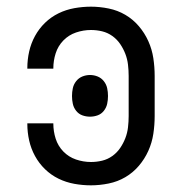

<svg xmlns="http://www.w3.org/2000/svg" viewBox="-20 -548 540 576"><path d="M253 8Q228 8 203 3.5Q178 -1 155.5 -12Q133 -23 115 -40.5Q97 -58 85 -80Q73 -102 67.5 -126.5Q62 -151 62 -176V-178H140V-177Q140 -154 147 -132Q154 -110 170 -93.5Q186 -77 208 -69.5Q230 -62 253 -62Q270 -62 286.5 -66Q303 -70 317 -80Q331 -90 340.5 -104Q350 -118 356 -133.5Q362 -149 364 -166Q366 -183 366 -200V-320Q366 -337 364 -354Q362 -371 356 -386.5Q350 -402 340.5 -416Q331 -430 317 -440Q303 -450 286.5 -454Q270 -458 253 -458Q230 -458 208 -450.5Q186 -443 170 -426.5Q154 -410 147 -388Q140 -366 140 -343V-342H62V-344Q62 -369 67.5 -393.5Q73 -418 85 -440Q97 -462 115 -479.5Q133 -497 155.5 -508Q178 -519 203 -523.5Q228 -528 253 -528Q279 -528 306 -522.5Q333 -517 356 -503.5Q379 -490 396.5 -469.5Q414 -449 425 -424.5Q436 -400 440 -373.5Q444 -347 444 -320V-200Q444 -173 440 -146.5Q436 -120 425 -95.5Q414 -71 396.5 -50.5Q379 -30 356 -16.5Q333 -3 306 2.5Q279 8 253 8ZM250 -198Q238 -198 227 -202Q216 -206 208.5 -215.5Q201 -225 198.5 -236.5Q196 -248 196 -260Q196 -272 198.5 -283.5Q201 -295 208.5 -304.5Q216 -314 227 -318.5Q238 -323 250 -323Q262 -323 273 -318.5Q284 -314 291.5 -304.5Q299 -295 301.5 -283.5Q304 -272 304 -260Q304 -248 301.5 -236.5Q299 -225 291.5 -215.5Q284 -206 273 -202Q262 -198 250 -198Z"/></svg>

Font: Iosevka www.saffi
Style: Regular
Weight: 400
Monospace: yes
Designer: Belleve Invis
Foundry: Belleve Invis
Version: Version 22.0.2; ttfautohint (v1.8.3)